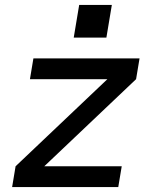

<svg xmlns="http://www.w3.org/2000/svg" viewBox="-20 -756 640 776"><path d="M29 0 43 -84 414 -436H101L115 -520H544L530 -436L159 -84H472L458 0ZM278 -604 300 -736H432L410 -604Z"/></svg>

Font: Iosevka SS04 Medium Extended
Style: Italic
Weight: 500
Width: 7
Italic angle: -9°
Monospace: yes
Designer: Belleve Invis
Foundry: Belleve Invis
Version: Version 19.0.0; ttfautohint (v1.8.4)